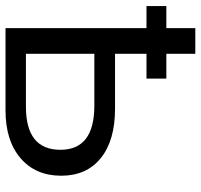

<svg xmlns="http://www.w3.org/2000/svg" viewBox="-36 -692 728 696"><g transform="rotate(90 328.0 -344.0)"><path d="M2 -511V-583H82V-688H175V-583H265V-511H175V-397H374Q489 -397 553 -345.5Q617 -294 617 -202Q617 -109 553.5 -54.5Q490 0 380 0H82V-511ZM523 -199Q523 -322 363 -322H175V-74H367Q523 -74 523 -199Z"/></g></svg>

Font: Libra Sans
Style: Regular
Weight: 400
Foundry: Context Ltd
Version: Version 1.002